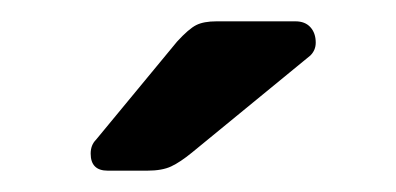

<svg xmlns="http://www.w3.org/2000/svg" viewBox="-20 -755 371 180"><path d="M183 -735H257Q266 -735 271 -729.5Q276 -724 276 -715Q276 -708 271 -703L160 -612Q149 -603 140.5 -599Q132 -595 118 -595H81Q65 -595 65 -611Q65 -619 70 -624L146 -716Q157 -728 164 -731.5Q171 -735 183 -735Z"/></svg>

Font: Contemporary
Style: Regular
Weight: 400
Designer: Victor Tran
Foundry: Victor Tran
Version: Version 1.100